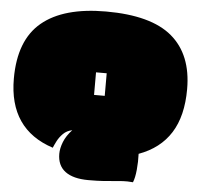

<svg xmlns="http://www.w3.org/2000/svg" viewBox="-62 -859 1132 1093"><g transform="rotate(5 504.0 -312.5)"><path d="M483 170Q396 170 350.5 136Q305 102 305 35Q305 4 319.5 -33Q334 -70 367 -105Q336 -99 315.5 -78.5Q295 -58 283 -34.5Q271 -11 265 4Q10 -79 10 -369Q10 -589 134 -692Q258 -795 500 -795Q758 -795 878 -693.5Q998 -592 998 -395Q998 -241 937 -144.5Q876 -48 755 -4Q757 40 752.5 87Q748 134 737 160Q704 157 679.5 158.5Q655 160 629.5 162.5Q604 165 570 167.5Q536 170 483 170ZM473 -316H534V-445H473Z"/></g></svg>

Font: Oi
Style: Regular
Weight: 400
Designer: Kostas Bartsokas, Mohamad Dakak
Foundry: Foundry5
Version: Version 4.000